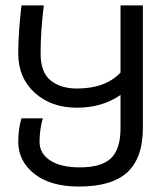

<svg xmlns="http://www.w3.org/2000/svg" viewBox="-20 -684 602 704"><path d="M503.9 -214.8Q503.9 -105.5 447.3 -52.7Q390.6 0 269.5 0Q164.1 0 105.5 -46.9Q46.9 -93.8 46.9 -164.1Q46.9 -210.9 58.6 -250H136.7Q125 -207 125 -164.1Q125 -121.1 164.1 -95.7Q203.1 -70.3 273.4 -70.3Q351.6 -70.3 386.7 -103.5Q421.9 -136.7 421.9 -214.8V-335.9Q355.5 -289.1 261.7 -289.1Q168 -289.1 107.4 -343.8Q46.9 -398.4 46.9 -488.3Q46.9 -562.5 58.6 -664.1H140.6Q128.9 -570.3 128.9 -488.3Q128.9 -418 166 -388.7Q203.1 -359.4 261.7 -359.4Q367.2 -359.4 421.9 -418V-664.1H503.9Z"/></svg>

Font: 和音 by 宁静之雨，公众号njzyshare
Style: Regular
Weight: 400
Designer: Steve Matteson
Foundry: Ascender Corporation
Version: Version 6.00;June 8, 2018;FontCreator 11.0.0.2388 32-bit